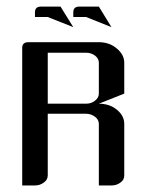

<svg xmlns="http://www.w3.org/2000/svg" viewBox="-20 -567 448 587"><path d="M47.9 0V-420.9Q47.9 -438 66.9 -438H282.2Q314.5 -438 336.9 -418.9Q359.9 -399.9 359.9 -375V-280.8L282.2 -250Q314.5 -250 336.9 -231.9Q359.9 -213.4 359.9 -188V-30.8Q359.9 -16.6 348.1 -8.8Q336.4 0 320.8 0H282.2V-188Q282.2 -201.2 270.5 -210Q258.3 -219.2 243.2 -219.2H126V-30.8Q126 -17.1 113.8 -8.8Q102.1 0 86.9 0ZM126 -250H243.2Q258.8 -250 270 -258.8Q282.2 -268.1 282.2 -280.8V-375Q282.2 -388.2 270.5 -397Q258.8 -405.8 243.2 -405.8H126ZM204.1 -515.1V-529.8Q204.1 -546.9 223.1 -546.9H282.2L320.8 -483.9L243.2 -515.1ZM86.9 -515.1V-529.8Q86.9 -546.9 106 -546.9H165L204.1 -483.9L126 -515.1Z"/></svg>

Font: Hhenum
Style: Regular
Weight: 400
Designer: T. Christopher White
Version: Version 1.0